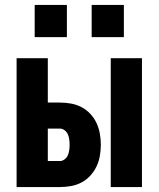

<svg xmlns="http://www.w3.org/2000/svg" viewBox="-20 -755 640 775"><path d="M427 0V-520H553V0ZM47 0V-520H173V-341H222Q244 -341 266.5 -337Q289 -333 309 -322.5Q329 -312 344.5 -295.5Q360 -279 369.5 -258.5Q379 -238 383 -215.5Q387 -193 387 -171Q387 -148 383 -125.5Q379 -103 369.5 -83Q360 -63 344.5 -46Q329 -29 309 -18.5Q289 -8 266.5 -4Q244 0 222 0ZM173 -105H222Q232 -105 241 -112Q250 -119 254 -128.5Q258 -138 259.5 -149Q261 -160 261 -171Q261 -181 259.5 -192Q258 -203 254 -212.5Q250 -222 241 -229Q232 -236 222 -236H173ZM350 -605V-735H480V-605ZM120 -605V-735H250V-605Z"/></svg>

Font: Iosevka SS04 XBd Ex
Style: Regular
Weight: 800
Width: 7
Monospace: yes
Designer: Belleve Invis
Foundry: Belleve Invis
Version: Version 19.0.0; ttfautohint (v1.8.4)